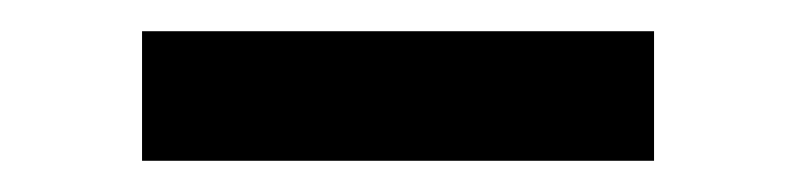

<svg xmlns="http://www.w3.org/2000/svg" viewBox="-20 -770 510 123"><path d="M399 -667H71V-750H399Z"/></svg>

Font: Hind Madurai SemiBold
Style: Regular
Weight: 600
Designer: Jyotish Sonowal
Foundry: Indian Type Foundry
Version: Version 1.001;PS 1.0;hotconv 1.0.86;makeotf.lib2.5.63406; tt